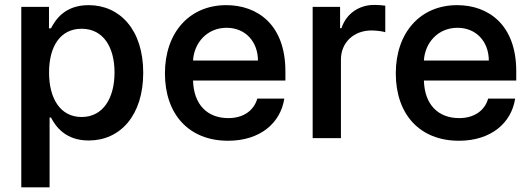

<svg xmlns="http://www.w3.org/2000/svg" viewBox="-20 -574 2210 798"><path d="M68.5 204.5H186.1V-85.6H191.8C211.6 -47.9 252.1 9.9 348.7 9.9C479.4 9.9 575.3 -93.8 575.3 -271.7C575.3 -451.3 477.3 -552.6 348.4 -552.6C249.3 -552.6 211.3 -492.9 191.8 -456.3H183.6V-545.5H68.5ZM183.9 -272.7C183.9 -382.5 231.5 -454.5 319.2 -454.5C409.8 -454.5 456 -377.5 456 -272.7C456 -166.9 409.1 -87.7 319.2 -87.7C232.2 -87.7 183.9 -162.3 183.9 -272.7Z M927.9 11C1061.1 11 1146 -62.5 1161.6 -164.1H1049.4C1034.8 -113.3 990.4 -83.1 929 -83.1C842 -83.1 785.2 -138.8 782.3 -239.3H1166.2V-277.7C1166.2 -471.9 1049.7 -552.6 920.5 -552.6C766.3 -552.6 665.5 -437.5 665.5 -269.2C665.5 -99.1 764.9 11 927.9 11ZM782.3 -322.4C786.6 -396 840.6 -458.5 921.9 -458.5C1000 -458.5 1051.8 -400.9 1052.2 -322.4Z M1279.5 0H1397V-326.7C1397 -397.4 1450.6 -447.4 1523.8 -447.4C1545.5 -447.4 1571.4 -443.5 1581.3 -440.3V-550.4C1570 -552.2 1549.4 -553.6 1535.5 -553.6C1472.3 -553.6 1419 -517.4 1399.1 -456.7H1393.5V-545.5H1279.5Z M1887.4 11C2020.6 11 2105.5 -62.5 2121.1 -164.1H2008.9C1994.3 -113.3 1949.9 -83.1 1888.5 -83.1C1801.5 -83.1 1744.7 -138.8 1741.8 -239.3H2125.7V-277.7C2125.7 -471.9 2009.2 -552.6 1880 -552.6C1725.9 -552.6 1625 -437.5 1625 -269.2C1625 -99.1 1724.4 11 1887.4 11ZM1741.8 -322.4C1746.1 -396 1800.1 -458.5 1881.4 -458.5C1959.5 -458.5 2011.4 -400.9 2011.7 -322.4Z"/></svg>

Font: Magic Ui Pro Semi Bold
Style: Regular
Weight: 600
Designer: Stefan Endress, Andreas Faust
Version: Version 1.000;FEAKit 1.0